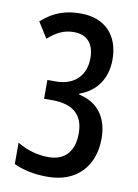

<svg xmlns="http://www.w3.org/2000/svg" viewBox="-84 -780 608 846"><g transform="rotate(10 220.5 -357.0)"><path d="M381 -548C381 -658 316 -724 209 -724C140 -724 88 -706 34 -658L78 -588C117 -622 149 -638 193 -638C252 -638 284 -602 284 -537C284 -461 236 -410 152 -410H114V-326H150C246 -326 291 -283 291 -202C291 -126 255 -76 177 -76C130 -76 81 -89 37 -116V-20C84 1 129 10 189 10C318 10 394 -73 394 -197C394 -291 348 -353 263 -371V-375C341 -403 381 -466 381 -548Z"/></g></svg>

Font: Noto Sans Myanmar ExtraCondensed Medium
Style: Regular
Weight: 500
Width: 2
Designer: Monotype Design Team
Foundry: Monotype Imaging Inc.
Version: Version 2.107